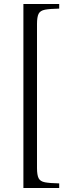

<svg xmlns="http://www.w3.org/2000/svg" viewBox="-20 -760 338 960"><path d="M276 180H97V-740H276V-717Q229 -716 205 -711.5Q181 -707 173 -691Q165 -675 165 -640V80Q165 115 173 131Q181 147 205 151.5Q229 156 276 157Z"/></svg>

Font: Bona Nova SC
Style: Regular
Weight: 400
Designer: Mateusz Machalski
Foundry: Capitalics
Version: Version 4.001; ttfautohint (v1.8.4.7-5d5b)